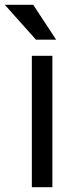

<svg xmlns="http://www.w3.org/2000/svg" viewBox="-47 -777 328 797"><path d="M170.5 -545.5V0H85.2V-545.5ZM90.9 -757.1 186.1 -612.2H102.3L-27 -757.1Z"/></svg>

Font: Interface
Style: Regular
Weight: 400
Designer: Rasmus Andersson
Foundry: rsms
Version: Version 1.8